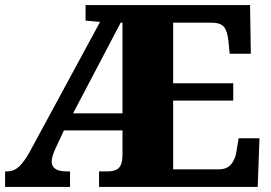

<svg xmlns="http://www.w3.org/2000/svg" viewBox="-20 -734 1064 754"><path d="M0 0V-61H9Q35 -61 55.5 -80.5Q76 -100 98 -140L373 -648L316 -653V-714H962L965 -523H882L877 -573Q873 -613 859 -629Q845 -645 810 -645H660V-407H896V-339H660V-69H839Q871 -69 887.5 -88.5Q904 -108 909 -141L917 -191H999L992 0H369V-61H403Q435 -61 448 -76Q461 -91 461 -126V-222H231L199 -153Q191 -137 187 -123Q183 -109 183 -100Q183 -61 241 -61H255V0ZM267 -289H461V-645H454Z"/></svg>

Font: Noto Serif Sinhala Black
Style: Regular
Weight: 900
Designer: Jelle Bosma - Monotype Design Team
Foundry: Monotype Imaging Inc.
Version: Version 2.007; ttfautohint (v1.8.4.7-5d5b)